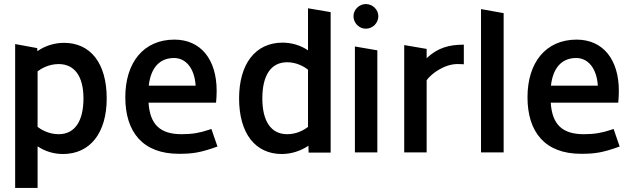

<svg xmlns="http://www.w3.org/2000/svg" viewBox="-20 -754 3148 950"><path d="M55 -536V176H166V-30C203 -5 246 8 292 8C424 8 508 -94 508 -267C508 -441 428 -542 297 -542C250 -542 204 -528 165 -501L164 -516ZM166 -126V-401C183 -414 221 -437 270 -437C347 -437 393 -379 393 -267C393 -157 352 -90 270 -90C221 -90 183 -113 166 -126Z M865 7C932 7 970 2 1056 -29L1026 -116L1011 -111C970 -97 931 -90 879 -90C772 -90 722 -138 715 -246H1049C1051 -271 1052 -281 1052 -305C1052 -459 974 -558 843 -558C690 -558 600 -444 600 -273C600 -100 687 7 865 7ZM716 -330C726 -419 770 -467 841 -467C901 -467 943 -414 948 -330Z M1374 8C1420 8 1466 -6 1506 -33L1507 1H1616V-694L1504 -713V-505C1467 -530 1423 -543 1378 -543C1243 -543 1163 -437 1163 -267C1163 -93 1244 8 1374 8ZM1278 -267C1278 -379 1319 -446 1401 -446C1444 -446 1482 -427 1504 -409V-126C1487 -113 1451 -90 1401 -90C1319 -90 1278 -157 1278 -267Z M1736 -524V0H1847V-505ZM1729 -674C1729 -640 1757 -612 1790 -612C1824 -612 1852 -640 1852 -674C1852 -706 1824 -734 1790 -734C1757 -734 1729 -706 1729 -674Z M1980 -531V0H2091V-357C2115 -391 2183 -440 2250 -437L2275 -436V-533C2202 -533 2146 -518 2091 -466V-512Z M2360 -709V0H2472V-689Z M2855 7C2922 7 2960 2 3046 -29L3016 -116L3001 -111C2960 -97 2921 -90 2869 -90C2762 -90 2712 -138 2705 -246H3039C3041 -271 3042 -281 3042 -305C3042 -459 2964 -558 2833 -558C2680 -558 2590 -444 2590 -273C2590 -100 2677 7 2855 7ZM2706 -330C2716 -419 2760 -467 2831 -467C2891 -467 2933 -414 2938 -330Z"/></svg>

Font: All Genders v4
Style: Regular
Weight: 400
Designer: Rassam Alawdi
Foundry: Rassam Art
Version: Version 3.100;FEAKit 1.0